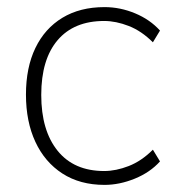

<svg xmlns="http://www.w3.org/2000/svg" viewBox="-20 -512 495 540"><path d="M274 8Q205 8 155.5 -24Q106 -56 79.5 -113Q53 -170 53 -246Q53 -322 79.5 -377Q106 -432 155.5 -462Q205 -492 274 -492Q318 -492 360 -474.5Q402 -457 430 -426L410 -393Q378 -425 342 -439Q306 -453 273 -453Q188 -453 142 -399Q96 -345 96 -245Q96 -145 142 -88Q188 -31 273 -31Q306 -31 342 -45Q378 -59 410 -91L430 -58Q402 -27 359 -9.5Q316 8 274 8Z"/></svg>

Font: Nunito Sans 12pt ExtraLight 12pt ExtraLight
Style: Regular
Weight: 250
Version: Version 3.101;gftools[0.9.27]